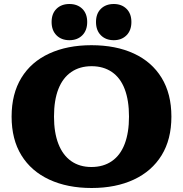

<svg xmlns="http://www.w3.org/2000/svg" viewBox="-20 -924 915 960"><path d="M438 16Q317 16 226.5 -26Q136 -68 87 -147.5Q38 -227 38 -341Q38 -455 87 -535Q136 -615 226.5 -656.5Q317 -698 437 -698Q559 -698 649 -656.5Q739 -615 788 -535Q837 -455 837 -341Q837 -227 788 -147.5Q739 -68 649 -26Q559 16 438 16ZM437 -89Q497 -89 539.5 -118.5Q582 -148 603.5 -204.5Q625 -261 625 -341Q625 -422 603.5 -478.5Q582 -535 539.5 -564Q497 -593 438 -593Q379 -593 336.5 -564Q294 -535 272 -479Q250 -423 250 -341Q250 -261 272 -204.5Q294 -148 336 -118.5Q378 -89 437 -89ZM549 -723Q509 -723 484.5 -747.5Q460 -772 460 -814Q460 -856 484.5 -880Q509 -904 549 -904Q588 -904 612.5 -880Q637 -856 637 -814Q637 -772 612.5 -747.5Q588 -723 549 -723ZM327 -723Q287 -723 262.5 -747.5Q238 -772 238 -814Q238 -856 262.5 -880Q287 -904 327 -904Q367 -904 391.5 -880Q416 -856 416 -814Q416 -772 391.5 -747.5Q367 -723 327 -723Z"/></svg>

Font: Montagu Slab 24pt
Style: Bold
Weight: 700
Designer: Florian Karsten
Foundry: Florian Karsten
Version: Version 1.000